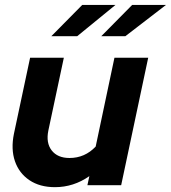

<svg xmlns="http://www.w3.org/2000/svg" viewBox="-20 -759 701 787"><path d="M205.2 8.2Q143.1 8.2 100.6 -20.4Q58.1 -49.1 41.2 -98.3Q24.3 -147.6 37.1 -210.7L103.4 -522.4H241.7L178.2 -224Q167.8 -173.3 191.9 -142.4Q216.1 -111.4 264.8 -111.4Q327.9 -111.4 372.2 -158.3L449.1 -522.4H587.5L476.7 0H338.3L346.3 -37Q281.6 8.2 205.2 8.2ZM317.2 -738.9H453.5L296.4 -610.6H190.4ZM521.9 -738.9H660.5L493.8 -610.6H395.1Z"/></svg>

Font: Red Hat Display VF
Style: Italic
Weight: 300
Italic angle: -12°
Designer: Pentagram, MCKL
Foundry: Pentagram, MCKL
Version: Version 1.010